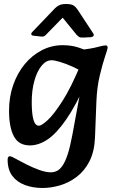

<svg xmlns="http://www.w3.org/2000/svg" viewBox="-20 -715 566 956"><path d="M192 221Q144 221 104.5 206.5Q65 192 41.5 161Q18 130 18 80Q18 63 29 63Q34 63 42 67Q50 71 63 78Q81 88 111.5 103.5Q142 119 175 131Q208 143 233 143Q249 143 263.5 136Q278 129 291.5 109.5Q305 90 317 53.5Q329 17 340 -42L390 -313L372 -337L373 -465Q437 -473 466 -481Q495 -489 506 -489Q516 -489 516 -477Q516 -472 503.5 -435Q491 -398 477 -340Q463 -282 460 -210L453 -30Q450 40 425.5 88Q401 136 362 165.5Q323 195 278.5 208Q234 221 192 221ZM129 9Q73 9 49 -36.5Q25 -82 25 -164Q25 -233 46 -292.5Q67 -352 103.5 -396Q140 -440 188.5 -465Q237 -490 292 -490Q335 -490 370.5 -478.5Q406 -467 431 -455L402 -350Q375 -368 341.5 -383Q308 -398 279.5 -406.5Q251 -415 237 -415Q209 -415 186.5 -387Q164 -359 151 -312Q138 -265 138 -207Q138 -149 146.5 -119Q155 -89 174 -89Q187 -89 217.5 -117Q248 -145 291 -212Q334 -279 383 -397L411 -308Q357 -188 308.5 -118.5Q260 -49 216 -20Q172 9 129 9ZM141 -556Q134 -549 136 -543.5Q138 -538 148 -537L185 -533Q193 -532 198 -534Q203 -536 207 -540L292 -627L362 -541Q367 -536 373 -531.5Q379 -527 396 -528L434 -530Q442 -531 445.5 -536.5Q449 -542 444 -549L369 -663Q356 -683 344 -689Q332 -695 309 -695Q287 -695 275 -689Q263 -683 254 -674Z"/></svg>

Font: Alkatra
Style: Regular
Weight: 400
Designer: Suman Bhandary
Version: Version 1.100;gftools[0.9.22]